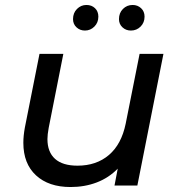

<svg xmlns="http://www.w3.org/2000/svg" viewBox="-20 -747 717 773"><path d="M638 -530 533 0H441L454 -68Q418 -31 369.5 -12.5Q321 6 264 6Q176 6 125 -41Q74 -88 74 -172Q74 -200 80 -233L139 -530H235L176 -232Q171 -205 171 -187Q171 -135 201.5 -107.5Q232 -80 292 -80Q368 -80 418.5 -123Q469 -166 486 -249L542 -530ZM274 -670Q274 -695 290 -711Q306 -727 328 -727Q349 -727 362.5 -714Q376 -701 376 -680Q376 -656 360 -640Q344 -624 322 -624Q302 -624 288 -637Q274 -650 274 -670ZM459 -670Q459 -695 475 -711Q491 -727 514 -727Q534 -727 548 -714Q562 -701 562 -680Q562 -656 546 -640Q530 -624 507 -624Q487 -624 473 -637Q459 -650 459 -670Z"/></svg>

Font: Idrija
Style: Italic
Weight: 500
Italic angle: -11.3°
Designer: Julieta Ulanovsky
Foundry: Julieta Ulanovsky
Version: Version 7.200